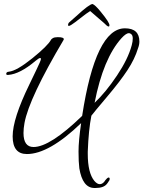

<svg xmlns="http://www.w3.org/2000/svg" viewBox="-20 -735 714 956"><path d="M622 -570Q608 -570 585 -545Q494 -444 451 -223Q507 -276 562.5 -359Q618 -442 636 -510Q641 -528 641 -543Q641 -558 634.5 -564Q628 -570 622 -570ZM114 32Q43 32 43 -56Q43 -144 126 -314Q171 -407 177.5 -422.5Q184 -438 184 -442Q184 -446 179 -446Q174 -446 157 -432Q79 -366 21 -362Q11 -361 11 -367Q11 -377 24 -378Q63 -382 140.5 -444.5Q218 -507 234 -537Q235 -540 243 -545Q251 -550 268 -550Q302 -550 297 -537Q125 -247 102 -123Q97 -95 97 -73Q97 -3 147 -3Q229 -3 389 -158Q456 -594 602 -594Q674 -594 674 -528Q674 -512 667 -494Q651 -441 614.5 -385.5Q578 -330 512.5 -252.5Q447 -175 435 -159Q421 -88 417 20Q417 26 417 31Q417 126 450 166Q464 182 476.5 182Q489 182 499 170Q504 162 511.5 154.5Q519 147 523.5 149.5Q528 152 525 162Q515 178 512 181Q496 201 456 201Q453 201 449 201Q391 200 375 103Q371 72 371 19.5Q371 -33 384 -122Q224 32 114 32ZM511 -608Q506 -614 470.5 -644Q435 -674 429 -680Q411 -669 381.5 -645.5Q352 -622 335.5 -611.5Q319 -601 319 -610Q319 -619 325 -624Q331 -629 359 -654Q425 -715 441 -715Q454 -710 479.5 -679Q505 -648 515 -632Q525 -616 525 -609.5Q525 -603 521 -603Q517 -603 511 -608Z"/></svg>

Font: Allura
Style: Regular
Weight: 400
Designer: Robert E. Leuschke
Foundry: Robert E. Leuschke
Version: Version 1.004